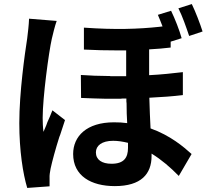

<svg xmlns="http://www.w3.org/2000/svg" viewBox="-20 -861 1040 945"><path d="M977 -706C965 -744 943 -802 924 -841L858 -820C878 -781 896 -728 911 -684L977 -706ZM726 -93V-105C775 -75 819 -37 860 5L923 -103C884 -138 819 -194 721 -229C719 -275 716 -326 715 -380C777 -383 831 -387 880 -393V-506C828 -500 775 -494 714 -491V-618C753 -620 786 -623 820 -627V-656L874 -673C863 -713 841 -769 822 -808L757 -788C765 -770 772 -751 780 -731C778 -731 775 -730 772 -730L764 -729C661 -718 547 -714 393 -725V-617C451 -614 502 -613 551 -613H560C574 -613 587 -613 601 -613V-486C593 -486 585 -486 577 -486H567H558C553 -486 548 -486 543 -486H528C525 -486 522 -486 519 -487H509C467 -487 424 -489 378 -492L379 -379C421 -377 460 -376 500 -375H509C514 -375 519 -375 524 -375H534C547 -375 560 -375 573 -375L582 -376C589 -376 595 -376 602 -376C602 -371 602 -366 602 -362L603 -352C603 -319 604 -285 606 -255C585 -258 564 -259 541 -259C406 -259 340 -190 340 -103C340 5 429 55 545 55C675 55 726 -5 726 -93ZM224 56C224 41 224 26 224 15C223 4 226 -17 229 -31C237 -68 253 -127 272 -187L276 -197C284 -222 292 -247 300 -270L238 -318C231 -299 222 -279 213 -259L208 -245C203 -234 199 -223 194 -212C191 -233 190 -262 190 -281C190 -381 220 -604 235 -670C239 -688 251 -737 259 -758L123 -769C122 -737 117 -699 114 -673C102 -596 75 -406 75 -255C75 -119 93 -6 114 64L224 56ZM452 -111C452 -144 481 -168 537 -168C561 -168 585 -164 610 -158V-133C610 -85 590 -55 529 -55C481 -55 452 -75 452 -111Z"/></svg>

Font: Glow Sans SC Normal
Style: Bold
Weight: 700
Designer: Ryoko NISHIZUKA (kana, bopomofo & ideographs); Paul D. Hunt (Latin, Greek & Cyrillic); Sandoll Communications, Soo-young
Version: Version 0.93